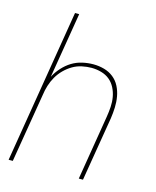

<svg xmlns="http://www.w3.org/2000/svg" viewBox="-111 -812 722 888"><g transform="rotate(15 250.0 -367.5)"><path d="M16 0 137 -735H157L105 -421Q117 -445 136.5 -466.5Q156 -488 179 -502Q202 -516 228.5 -522Q255 -528 281 -528Q308 -528 333 -521Q358 -514 377.5 -498.5Q397 -483 408.5 -460.5Q420 -438 424.5 -412.5Q429 -387 428 -360.5Q427 -334 423 -307L372 0H352L403 -310Q407 -334 408.5 -358Q410 -382 406 -405Q402 -428 391.5 -448.5Q381 -469 364 -483Q347 -497 324 -503.5Q301 -510 277 -510Q255 -510 231.5 -505Q208 -500 187.5 -488Q167 -476 149.5 -458.5Q132 -441 120 -420Q108 -399 101 -376.5Q94 -354 91 -331L36 0Z"/></g></svg>

Font: Iosevka Term Curly Th Obl
Style: Regular
Weight: 100
Italic angle: -9°
Designer: Belleve Invis
Foundry: Belleve Invis
Version: Version 32.3.0